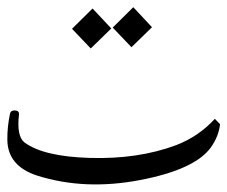

<svg xmlns="http://www.w3.org/2000/svg" viewBox="-151 -467 622 525"><path d="M436.5 -142.1 450.7 -127.4Q447.3 -95.2 426.3 -64.9Q382.8 -3.4 231.7 25.4Q80.6 54.2 -49.3 13.2Q-130.4 -13.2 -130.9 -85Q-131.3 -120.6 -123.5 -156.7Q-121.6 -165 -111.3 -165Q-98.1 -165 -99.1 -153.8Q-106 -93.8 -83.5 -77.1Q-31.7 -39.1 93.8 -35.2Q227.1 -31.2 331.1 -70.3Q392.1 -93.8 436.5 -142.1ZM213.4 -447.3 264.6 -392.6 208.5 -337.9 157.2 -391.6ZM102.1 -443.8 153.3 -389.2 97.2 -334.5 45.9 -388.2Z"/></svg>

Font: Amiri Typewriter
Style: Regular
Weight: 400
Monospace: yes
Designer: Khaled Hosny
Version: Version 1.1